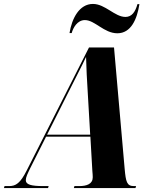

<svg xmlns="http://www.w3.org/2000/svg" viewBox="-77 -955 771 975"><path d="M519 -786C588 -786 619 -857 631 -934H621C610 -894 592 -869 560 -869C506 -869 457 -935 395 -935C326 -935 288 -862 276 -787H287C294 -813 315 -853 354 -853C405 -853 451 -786 519 -786ZM-57 0H167L170 -10H144C80 -10 54 -18 54 -40C54 -55 63 -73 77 -102L157 -261H382L392 -87C393 -76 394 -64 394 -55C394 -21 364 -10 325 -10H301L298 0H611L614 -10H603C567 -10 562 -32 556 -98L502 -714H375L59 -90C26 -24 3 -10 -31 -10H-54ZM263 -472C304 -555 339 -620 360 -666C361 -619 365 -537 369 -478L381 -271H162Z"/></svg>

Font: Noto Serif Display Condensed ExtraBold
Style: Italic
Weight: 800
Width: 3
Italic angle: -12°
Designer: Monotype Design Team
Foundry: Monotype Imaging Inc.
Version: Version 2.009